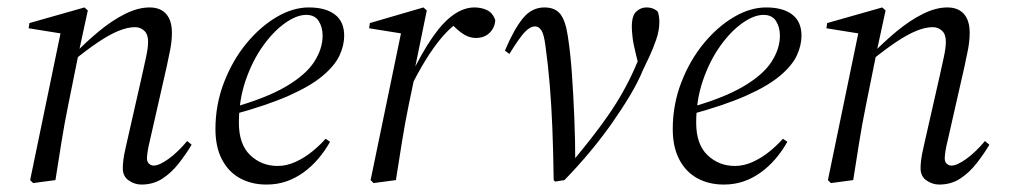

<svg xmlns="http://www.w3.org/2000/svg" viewBox="-20 -484 2713 516"><path d="M69 8 61 0 144 -401 157 -392 57 -408 59 -422 207 -464 216 -456 192 -345 191 -339 163 -200Q153 -151 145 -101Q137 -51 129 0ZM360 12Q342 12 326 1Q310 -10 310 -32Q310 -41 311.5 -54Q313 -67 319 -93L361 -278Q366 -301 372 -328Q378 -355 378 -372Q378 -392 367.5 -401.5Q357 -411 343 -411Q323 -411 298.5 -401Q274 -391 243.5 -370.5Q213 -350 175 -319L173 -338H179Q211 -371 246 -400Q281 -429 316 -446.5Q351 -464 382 -464Q411 -464 426.5 -446.5Q442 -429 442 -396Q442 -374 437.5 -351Q433 -328 428 -305L383 -107Q379 -91 377 -78.5Q375 -66 375 -58Q375 -49 380.5 -44Q386 -39 393 -39Q408 -39 433 -57Q458 -75 483 -105L495 -95Q480 -70 460.5 -45Q441 -20 416.5 -4Q392 12 360 12Z M696 12Q656 12 625 -5Q594 -22 576.5 -55.5Q559 -89 559 -137Q559 -203 582 -262.5Q605 -322 642 -367Q679 -412 723 -438Q767 -464 810 -464Q855 -464 880 -445Q905 -426 905 -388Q905 -362 892.5 -335Q880 -308 847.5 -280.5Q815 -253 756.5 -227Q698 -201 606 -176L602 -194Q695 -220 748.5 -251.5Q802 -283 824.5 -318Q847 -353 847 -388Q847 -411 836.5 -427.5Q826 -444 803 -444Q777 -444 745.5 -421.5Q714 -399 686 -359.5Q658 -320 640 -267.5Q622 -215 622 -154Q622 -96 652.5 -67Q683 -38 726 -38Q751 -38 775.5 -49.5Q800 -61 820.5 -78Q841 -95 855 -111L867 -103Q853 -78 835 -57Q817 -36 795.5 -20.5Q774 -5 749.5 3.5Q725 12 696 12Z M1082 -246 1075 -279H1083Q1114 -343 1142.5 -384Q1171 -425 1199 -444.5Q1227 -464 1255 -464Q1273 -464 1288.5 -457Q1304 -450 1311 -430Q1310 -410 1296 -396Q1282 -382 1259 -382Q1243 -382 1228.5 -390.5Q1214 -399 1198 -415L1186 -427L1210 -429V-423Q1189 -409 1167 -383Q1145 -357 1123.5 -322Q1102 -287 1082 -246ZM976 0 1059 -401 1072 -392 972 -408 974 -422 1118 -464 1127 -456 1091 -280 1093 -272 1078 -200Q1068 -151 1060 -101Q1052 -51 1044 0L984 8Z M1468 0Q1467 -76 1464.5 -138.5Q1462 -201 1457.5 -255.5Q1453 -310 1446 -360Q1442 -392 1435 -402.5Q1428 -413 1418 -413Q1405 -413 1390.5 -398Q1376 -383 1349 -339L1337 -348Q1361 -405 1385 -434.5Q1409 -464 1443 -464Q1472 -464 1486 -446Q1500 -428 1506 -387Q1513 -343 1517 -285.5Q1521 -228 1523.5 -167Q1526 -106 1526 -48H1517L1521 -53Q1545 -82 1569 -112.5Q1593 -143 1614.5 -174Q1636 -205 1654 -237Q1672 -269 1686 -301Q1691 -312 1695 -322Q1699 -332 1702 -342L1699 -298L1690 -334Q1682 -366 1680 -383.5Q1678 -401 1678 -412Q1678 -442 1690 -453Q1702 -464 1717 -464Q1728 -464 1736 -460.5Q1744 -457 1748 -452Q1750 -446 1751 -439.5Q1752 -433 1752 -425Q1752 -402 1743.5 -377.5Q1735 -353 1725 -331.5Q1715 -310 1708 -296Q1695 -264 1673.5 -228Q1652 -192 1625 -153.5Q1598 -115 1565.5 -76Q1533 -37 1497 0L1472 4Z M1925 12Q1885 12 1854 -5Q1823 -22 1805.5 -55.5Q1788 -89 1788 -137Q1788 -203 1811 -262.5Q1834 -322 1871 -367Q1908 -412 1952 -438Q1996 -464 2039 -464Q2084 -464 2109 -445Q2134 -426 2134 -388Q2134 -362 2121.5 -335Q2109 -308 2076.5 -280.5Q2044 -253 1985.5 -227Q1927 -201 1835 -176L1831 -194Q1924 -220 1977.5 -251.5Q2031 -283 2053.5 -318Q2076 -353 2076 -388Q2076 -411 2065.5 -427.5Q2055 -444 2032 -444Q2006 -444 1974.5 -421.5Q1943 -399 1915 -359.5Q1887 -320 1869 -267.5Q1851 -215 1851 -154Q1851 -96 1881.5 -67Q1912 -38 1955 -38Q1980 -38 2004.5 -49.5Q2029 -61 2049.5 -78Q2070 -95 2084 -111L2096 -103Q2082 -78 2064 -57Q2046 -36 2024.5 -20.5Q2003 -5 1978.5 3.5Q1954 12 1925 12Z M2213 8 2205 0 2288 -401 2301 -392 2201 -408 2203 -422 2351 -464 2360 -456 2336 -345 2335 -339 2307 -200Q2297 -151 2289 -101Q2281 -51 2273 0ZM2504 12Q2486 12 2470 1Q2454 -10 2454 -32Q2454 -41 2455.5 -54Q2457 -67 2463 -93L2505 -278Q2510 -301 2516 -328Q2522 -355 2522 -372Q2522 -392 2511.5 -401.5Q2501 -411 2487 -411Q2467 -411 2442.5 -401Q2418 -391 2387.5 -370.5Q2357 -350 2319 -319L2317 -338H2323Q2355 -371 2390 -400Q2425 -429 2460 -446.5Q2495 -464 2526 -464Q2555 -464 2570.5 -446.5Q2586 -429 2586 -396Q2586 -374 2581.5 -351Q2577 -328 2572 -305L2527 -107Q2523 -91 2521 -78.5Q2519 -66 2519 -58Q2519 -49 2524.5 -44Q2530 -39 2537 -39Q2552 -39 2577 -57Q2602 -75 2627 -105L2639 -95Q2624 -70 2604.5 -45Q2585 -20 2560.5 -4Q2536 12 2504 12Z"/></svg>

Font: Source Serif 4 60pt
Style: Italic
Weight: 400
Italic angle: -12°
Version: Version 4.004;hotconv 1.0.116;makeotfexe 2.5.65601